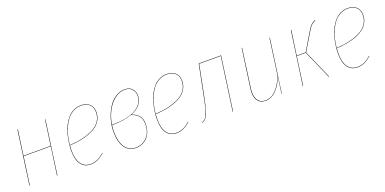

<svg xmlns="http://www.w3.org/2000/svg" viewBox="-13 -1131 3501 1745"><g transform="rotate(-20 1738.0 -258.5)"><path d="M332 0 370.1 -270H107.4L69.3 0H65.4L137.2 -517.1H141.6L107.4 -273.9H370.1L404.3 -517.1H408.2L335.9 0Z M866.2 -421.9Q866.2 -381.8 848.9 -349.1Q831.5 -316.4 801.8 -293.7Q772 -271 729.7 -254.6Q687.5 -238.3 639.9 -229.7Q592.3 -221.2 536.6 -217.8Q534.2 -187.5 534.2 -166Q534.2 -83 565.9 -38.8Q597.7 5.4 655.3 5.4Q692.9 5.4 723.6 -8.8Q754.4 -22.9 789.6 -53.2L791.5 -50.3Q755.4 -19.5 724.4 -5.1Q693.4 9.3 655.3 9.3Q595.7 9.3 563 -35.6Q530.3 -80.6 530.3 -165.5Q530.3 -203.6 535.6 -243.2Q541 -282.7 551.8 -324Q562.5 -365.2 580.8 -401.4Q599.1 -437.5 623.3 -465.8Q647.5 -494.1 681.4 -510.7Q715.3 -527.3 755.4 -527.3Q804.7 -527.3 835.4 -499.5Q866.2 -471.7 866.2 -421.9ZM755.4 -523.4Q713.9 -523.4 679 -505.1Q644 -486.8 620.1 -456.8Q596.2 -426.8 578.1 -386.7Q560.1 -346.7 550.5 -305.7Q541 -264.6 536.6 -221.2Q606.4 -225.1 663.8 -238.5Q721.2 -252 766.6 -275.4Q812 -298.8 837.2 -336.2Q862.3 -373.5 862.3 -421.9Q862.3 -470.2 832.8 -496.8Q803.2 -523.4 755.4 -523.4Z M1176.8 -527.3Q1220.7 -527.3 1246.6 -501.2Q1272.5 -475.1 1272.5 -431.6Q1272.5 -383.8 1242.4 -347.4Q1212.4 -311 1155.8 -290Q1197.8 -278.3 1224.1 -248.8Q1250.5 -219.2 1250.5 -168.9Q1250.5 -133.3 1241.7 -103.5Q1232.9 -73.7 1218 -53.2Q1203.1 -32.7 1182.9 -18.3Q1162.6 -3.9 1140.1 2.7Q1117.7 9.3 1093.8 9.3Q1025.4 9.3 987.5 -45.2Q949.7 -99.6 949.7 -197.8Q949.7 -256.8 966.8 -315.7Q983.9 -374.5 1012.9 -421.6Q1042 -468.8 1085.2 -498Q1128.4 -527.3 1176.8 -527.3ZM1176.8 -523.4Q1122.1 -523.4 1075 -485.1Q1027.8 -446.8 998.8 -388.4Q969.7 -330.1 959 -263.2Q1111.8 -263.7 1190.2 -309.1Q1268.6 -354.5 1268.6 -431.6Q1268.6 -473.6 1243.9 -498.5Q1219.2 -523.4 1176.8 -523.4ZM1150.9 -288.1Q1074.7 -260.7 959 -259.3Q954.1 -228.5 954.1 -197.8Q954.1 -101.6 990.7 -48.1Q1027.3 5.4 1094.2 5.4Q1156.7 5.4 1201.7 -39.8Q1246.6 -85 1246.6 -168.9Q1246.6 -218.8 1220 -247.8Q1193.4 -276.9 1150.9 -288.1Z M1695.8 -421.9Q1695.8 -381.8 1678.5 -349.1Q1661.1 -316.4 1631.3 -293.7Q1601.6 -271 1559.3 -254.6Q1517.1 -238.3 1469.5 -229.7Q1421.9 -221.2 1366.2 -217.8Q1363.8 -187.5 1363.8 -166Q1363.8 -83 1395.5 -38.8Q1427.2 5.4 1484.9 5.4Q1522.5 5.4 1553.2 -8.8Q1584 -22.9 1619.1 -53.2L1621.1 -50.3Q1585 -19.5 1554 -5.1Q1522.9 9.3 1484.9 9.3Q1425.3 9.3 1392.6 -35.6Q1359.9 -80.6 1359.9 -165.5Q1359.9 -203.6 1365.2 -243.2Q1370.6 -282.7 1381.3 -324Q1392.1 -365.2 1410.4 -401.4Q1428.7 -437.5 1452.9 -465.8Q1477.1 -494.1 1511 -510.7Q1544.9 -527.3 1585 -527.3Q1634.3 -527.3 1665 -499.5Q1695.8 -471.7 1695.8 -421.9ZM1585 -523.4Q1543.5 -523.4 1508.5 -505.1Q1473.6 -486.8 1449.7 -456.8Q1425.8 -426.8 1407.7 -386.7Q1389.6 -346.7 1380.1 -305.7Q1370.6 -264.6 1366.2 -221.2Q1436 -225.1 1493.4 -238.5Q1550.8 -252 1596.2 -275.4Q1641.6 -298.8 1666.7 -336.2Q1691.9 -373.5 1691.9 -421.9Q1691.9 -470.2 1662.4 -496.8Q1632.8 -523.4 1585 -523.4Z M2106.9 -517.1 2034.7 0H2030.8L2102.5 -513.2H1894L1838.9 -236.3Q1826.7 -177.2 1819.3 -145.3Q1812 -113.3 1803 -83.5Q1793.9 -53.7 1784.7 -39.3Q1775.4 -24.9 1763.4 -14.6Q1751.5 -4.4 1733.9 1.5V-2.4Q1746.1 -6.8 1755.1 -12.9Q1764.2 -19 1771.7 -27.1Q1779.3 -35.2 1785.9 -49.8Q1792.5 -64.5 1797.9 -79.1Q1803.2 -93.8 1809.6 -120.1Q1815.9 -146.5 1821.3 -171.4Q1826.7 -196.3 1835 -237.8L1890.6 -517.1Z M2347.2 9.3Q2293.9 9.3 2269 -30.5Q2244.1 -70.3 2253.9 -140.1L2306.2 -517.1H2310.1L2258.3 -140.1Q2249 -71.8 2272.7 -33.2Q2296.4 5.4 2347.2 5.4Q2402.3 5.4 2447.5 -39.6Q2492.7 -84.5 2525.9 -166L2574.7 -517.1H2578.6L2506.3 0H2502.9L2525.9 -158.2Q2493.2 -78.6 2447.8 -34.7Q2402.3 9.3 2347.2 9.3Z M3018.6 -527.3 3020.5 -523.4Q2995.1 -511.2 2980 -497.1Q2964.8 -482.9 2944.8 -448.7L2842.3 -277.8L2964.4 0H2960L2838.9 -275.9H2751.5L2712.9 0H2709L2781.7 -517.1H2786.1L2752 -279.8H2838.9L2941.4 -451.2Q2962.4 -486.3 2977.3 -500.5Q2992.2 -514.6 3018.6 -527.3Z M3446.8 -421.9Q3446.8 -381.8 3429.4 -349.1Q3412.1 -316.4 3382.3 -293.7Q3352.5 -271 3310.3 -254.6Q3268.1 -238.3 3220.5 -229.7Q3172.9 -221.2 3117.2 -217.8Q3114.7 -187.5 3114.7 -166Q3114.7 -83 3146.5 -38.8Q3178.2 5.4 3235.8 5.4Q3273.4 5.4 3304.2 -8.8Q3335 -22.9 3370.1 -53.2L3372.1 -50.3Q3335.9 -19.5 3304.9 -5.1Q3273.9 9.3 3235.8 9.3Q3176.3 9.3 3143.6 -35.6Q3110.8 -80.6 3110.8 -165.5Q3110.8 -203.6 3116.2 -243.2Q3121.6 -282.7 3132.3 -324Q3143.1 -365.2 3161.4 -401.4Q3179.7 -437.5 3203.9 -465.8Q3228 -494.1 3262 -510.7Q3295.9 -527.3 3335.9 -527.3Q3385.3 -527.3 3416 -499.5Q3446.8 -471.7 3446.8 -421.9ZM3335.9 -523.4Q3294.4 -523.4 3259.5 -505.1Q3224.6 -486.8 3200.7 -456.8Q3176.8 -426.8 3158.7 -386.7Q3140.6 -346.7 3131.1 -305.7Q3121.6 -264.6 3117.2 -221.2Q3187 -225.1 3244.4 -238.5Q3301.8 -252 3347.2 -275.4Q3392.6 -298.8 3417.7 -336.2Q3442.9 -373.5 3442.9 -421.9Q3442.9 -470.2 3413.3 -496.8Q3383.8 -523.4 3335.9 -523.4Z"/></g></svg>

Font: Fira Sans Compressed Four
Style: Italic
Weight: 100
Width: 3
Italic angle: -8°
Designer: Carrois Corporate & Edenspiekermann AG
Foundry: Carrois Corporate GbR & Edenspiekermann AG
Version: Version 4.203;PS 004.203;hotconv 1.0.88;makeotf.lib2.5.64775